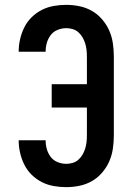

<svg xmlns="http://www.w3.org/2000/svg" viewBox="-20 -763 540 791"><path d="M253 8Q227 8 201.5 3.5Q176 -1 153 -12.5Q130 -24 111 -42.5Q92 -61 80.5 -84Q69 -107 63 -132.5Q57 -158 57 -184Q57 -184 57 -184Q57 -184 57 -185H168Q168 -184 168 -184Q168 -184 168 -184Q168 -166 173 -148.5Q178 -131 189 -116.5Q200 -102 217.5 -95Q235 -88 253 -88Q266 -88 279.5 -92Q293 -96 303 -105Q313 -114 320 -126Q327 -138 331 -151Q335 -164 336.5 -177.5Q338 -191 338 -205V-320H193V-416H338V-530Q338 -544 336.5 -557.5Q335 -571 331 -584Q327 -597 320 -609Q313 -621 303 -630Q293 -639 279.5 -643Q266 -647 253 -647Q235 -647 217.5 -640Q200 -633 189 -618.5Q178 -604 173 -586.5Q168 -569 168 -551Q168 -551 168 -551Q168 -551 168 -550H57Q57 -551 57 -551Q57 -551 57 -551Q57 -577 63 -602.5Q69 -628 80.5 -651Q92 -674 111 -692.5Q130 -711 153 -722.5Q176 -734 201.5 -738.5Q227 -743 253 -743Q280 -743 307 -737.5Q334 -732 358 -718.5Q382 -705 400.5 -683.5Q419 -662 430 -637Q441 -612 445 -584.5Q449 -557 449 -530V-205Q449 -178 445 -150.5Q441 -123 430 -98Q419 -73 400.5 -51.5Q382 -30 358 -16.5Q334 -3 307 2.5Q280 8 253 8Z"/></svg>

Font: Iosevka SS04
Style: Bold
Weight: 700
Monospace: yes
Designer: Belleve Invis
Foundry: Belleve Invis
Version: Version 19.0.0; ttfautohint (v1.8.4)